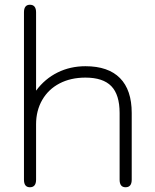

<svg xmlns="http://www.w3.org/2000/svg" viewBox="-20 -779 651 809"><path d="M81 -22V-727Q81 -759 106 -759Q132 -759 132 -727V-397Q169 -447 222.5 -473.5Q276 -500 340 -500Q436 -500 485.5 -450Q535 -400 535 -303V-22Q535 10 509 10Q484 10 484 -22V-303Q484 -380 449 -416Q414 -452 340 -452Q278 -452 231 -427.5Q184 -403 158 -358Q132 -313 132 -255V-22Q132 10 106 10Q81 10 81 -22Z"/></svg>

Font: Kodchasan ExtraLight
Style: Regular
Weight: 275
Version: Version 1.000; ttfautohint (v1.6)